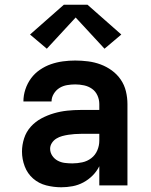

<svg xmlns="http://www.w3.org/2000/svg" viewBox="-20 -784 640 812"><path d="M239 8Q207 8 175.5 0Q144 -8 120 -29Q96 -50 84.5 -80.5Q73 -111 73 -143Q73 -171 82 -199Q91 -227 110.5 -248.5Q130 -270 155.5 -283.5Q181 -297 208.5 -305Q236 -313 264.5 -316Q293 -319 322 -319H400V-344Q400 -363 392 -380.5Q384 -398 369 -408.5Q354 -419 335.5 -423Q317 -427 298 -427Q281 -427 263.5 -424Q246 -421 231.5 -412Q217 -403 207.5 -387.5Q198 -372 198 -355H79Q79 -381 87.5 -406.5Q96 -432 111.5 -453Q127 -474 149 -489Q171 -504 195.5 -512.5Q220 -521 246 -524.5Q272 -528 298 -528Q325 -528 352.5 -524.5Q380 -521 405.5 -511.5Q431 -502 453 -486Q475 -470 490.5 -447.5Q506 -425 512.5 -398Q519 -371 519 -344V0H400V-81Q389 -59 371.5 -41.5Q354 -24 332.5 -12.5Q311 -1 287 3.5Q263 8 239 8ZM286 -93Q307 -93 328 -97.5Q349 -102 366 -115Q383 -128 391.5 -148Q400 -168 400 -189V-218H322Q309 -218 295.5 -217Q282 -216 269 -214Q256 -212 243 -208.5Q230 -205 218.5 -198Q207 -191 199.5 -179.5Q192 -168 192 -155Q192 -139 201 -125.5Q210 -112 224 -104.5Q238 -97 254 -95Q270 -93 286 -93ZM178 -578 107 -638 250 -764H350L493 -638L422 -578L300 -710Z"/></svg>

Font: Iosevka SS04 Extended
Style: Bold
Weight: 700
Width: 7
Monospace: yes
Designer: Belleve Invis
Foundry: Belleve Invis
Version: Version 19.0.0; ttfautohint (v1.8.4)